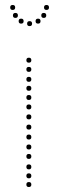

<svg xmlns="http://www.w3.org/2000/svg" viewBox="-20 -752 234 772"><path d="M96 -231Q86 -231 86 -241Q86 -251 96 -251Q106 -251 106 -241Q106 -231 96 -231ZM96 -191Q86 -191 86 -201Q86 -211 96 -211Q106 -211 106 -201Q106 -191 96 -191ZM96 -151Q86 -151 86 -161Q86 -171 96 -171Q106 -171 106 -161Q106 -151 96 -151ZM96 -113Q86 -113 86 -123Q86 -133 96 -133Q106 -133 106 -123Q106 -113 96 -113ZM96 -71Q86 -71 86 -81Q86 -91 96 -91Q106 -91 106 -81Q106 -71 96 -71ZM96 -35Q86 -35 86 -45Q86 -55 96 -55Q106 -55 106 -45Q106 -35 96 -35ZM96 0Q86 0 86 -10Q86 -20 96 -20Q106 -20 106 -10Q106 0 96 0ZM96 -500Q86 -500 86 -510Q86 -520 96 -520Q106 -520 106 -510Q106 -500 96 -500ZM96 -387Q86 -387 86 -397Q86 -407 96 -407Q106 -407 106 -397Q106 -387 96 -387ZM96 -350Q86 -350 86 -360Q86 -370 96 -370Q106 -370 106 -360Q106 -350 96 -350ZM96 -312Q86 -312 86 -322Q86 -332 96 -332Q106 -332 106 -322Q106 -312 96 -312ZM96 -272Q86 -272 86 -282Q86 -292 96 -292Q106 -292 106 -282Q106 -272 96 -272ZM96 -423Q86 -423 86 -433Q86 -443 96 -443Q106 -443 106 -433Q106 -423 96 -423ZM96 -463Q86 -463 86 -473Q86 -483 96 -483Q106 -483 106 -473Q106 -463 96 -463ZM31 -712Q21 -712 21 -722Q21 -732 31 -732Q41 -732 41 -722Q41 -712 31 -712ZM42 -680Q32 -680 32 -690Q32 -700 42 -700Q52 -700 52 -690Q52 -680 42 -680ZM65 -657Q55 -657 55 -667Q55 -677 65 -677Q75 -677 75 -667Q75 -657 65 -657ZM99 -647Q89 -647 89 -657Q89 -667 99 -667Q109 -667 109 -657Q109 -647 99 -647ZM167 -712Q157 -712 157 -722Q157 -732 167 -732Q177 -732 177 -722Q177 -712 167 -712ZM156 -680Q146 -680 146 -690Q146 -700 156 -700Q166 -700 166 -690Q166 -680 156 -680ZM133 -657Q123 -657 123 -667Q123 -677 133 -677Q143 -677 143 -667Q143 -657 133 -657Z"/></svg>

Font: Raleway Dots
Style: Regular
Weight: 400
Designer: Matt McInerney, Pablo Impallari, Rodrigo Fuenzalida, Brenda Gallo
Foundry: Matt McInerney, Pablo Impallari, Rodrigo Fuenzalida, Brenda Gallo
Version: Version 1.000